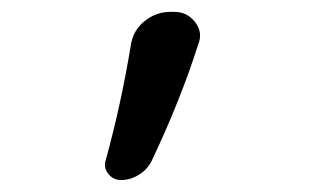

<svg xmlns="http://www.w3.org/2000/svg" viewBox="-20 -805 540 320"><path d="M181.6 -504.9Q168.9 -504.9 160.6 -515.1Q152.3 -525.4 156.2 -538.1Q181.6 -629.9 198.2 -730.5Q202.1 -754.9 221.2 -770Q240.2 -785.2 263.7 -785.2H270.5Q292 -785.2 305.2 -768.1Q318.4 -751 310.5 -731.4Q280.3 -636.7 232.4 -536.1Q225.6 -522.5 211.4 -513.7Q197.3 -504.9 181.6 -504.9Z"/></svg>

Font: Rounded Mgen+ 1mn regular
Style: Regular
Weight: 400
Designer: [Source Han Sans]
Ryoko NISHIZUKA  (kana & ideographs); Paul D. Hunt (Latin, Greek & Cyrillic); Wenlong ZHANG  (bopomofo
Version: Version 1.059.20150602